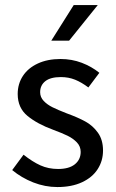

<svg xmlns="http://www.w3.org/2000/svg" viewBox="-20 -736 463 768"><path d="M212.4 -60.1Q256.3 -60.1 279.5 -78.9Q302.7 -97.7 302.7 -128.4Q302.7 -150.4 287.6 -166.3Q272.5 -182.1 250.5 -192.9Q228.5 -203.6 192.9 -216.8Q128.9 -240.2 89.8 -272.5Q50.8 -304.7 50.8 -359.9Q50.8 -400.4 71.5 -432.1Q92.3 -463.9 131.1 -481.9Q169.9 -500 222.2 -500Q267.1 -500 306.9 -484.9Q346.7 -469.7 377.4 -444.8L333.5 -386.2Q306.2 -406.7 280.3 -417.2Q254.4 -427.7 223.6 -427.7Q182.1 -427.7 161.4 -411.4Q140.6 -395 140.6 -367.2Q140.6 -347.2 154.8 -332.3Q168.9 -317.4 190.2 -306.9Q211.4 -296.4 246.6 -282.7Q291 -266.6 321 -250.2Q351.1 -233.9 371.6 -205.3Q392.1 -176.8 392.1 -133.8Q392.1 -92.8 370.8 -59.6Q349.6 -26.4 308.3 -7.1Q267.1 12.2 209.5 12.2Q160.2 12.2 113 -6.3Q65.9 -24.9 28.8 -55.7L74.2 -117.2Q109.9 -88.9 141.8 -74.5Q173.8 -60.1 212.4 -60.1ZM185.1 -573.2 274.9 -715.8H371.1L256.3 -573.2Z"/></svg>

Font: Varta SemiBold
Style: Regular
Weight: 600
Designer: Joana Correia, Viktoriya Grabowska, Eben Sorkin
Foundry: Sorkin Type
Version: Version 1.003; ttfautohint (v1.3) -l 8 -r 24 -G 200 -x 12 -H